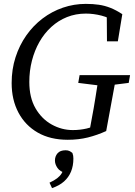

<svg xmlns="http://www.w3.org/2000/svg" viewBox="-20 -705 695 989"><path d="M40 -277Q40 -348 60 -410Q80 -472 115.5 -522.5Q151 -573 199 -609.5Q247 -646 304 -665.5Q361 -685 422 -685Q459 -685 489.5 -680.5Q520 -676 549 -664.5Q578 -653 610 -632L587 -492H531L530 -632L572 -591Q544 -614 503 -624.5Q462 -635 422 -635Q370 -635 325 -617Q280 -599 244 -566Q208 -533 183 -489Q158 -445 144.5 -392.5Q131 -340 131 -283Q131 -202 163 -147Q195 -92 246.5 -63.5Q298 -35 355 -35Q392 -35 426.5 -43Q461 -51 495 -65L441 -30L452 -90Q463 -147 472 -204.5Q481 -262 490 -318H580L527 -30Q481 -9 433 3Q385 15 329 15Q239 15 174.5 -22Q110 -59 75 -125Q40 -191 40 -277ZM383 -278 390 -318H650L643 -278L524 -263H504ZM358 112Q358 149 346 178.5Q334 208 310 229.5Q286 251 248 264L235 236Q259 225 274 213.5Q289 202 297 189Q305 176 309 163L319 187Q289 179 276 160Q263 141 263 122Q263 100 276.5 84.5Q290 69 318 69Q330 69 338 73Q346 77 353 83Q356 91 357 97.5Q358 104 358 112Z"/></svg>

Font: Source Serif 4
Style: Italic
Weight: 400
Italic angle: -12°
Designer: Frank Grießhammer
Foundry: Adobe Systems Incorporated
Version: Version 4.004;hotconv 1.0.116;makeotfexe 2.5.65601